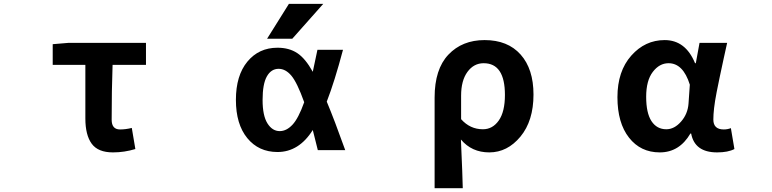

<svg xmlns="http://www.w3.org/2000/svg" viewBox="-20 -784 4040 1005"><path d="M571.3 13.7Q493.2 13.7 460 -31.7Q426.8 -77.1 426.8 -164.1V-444.3H255.9V-552.7L337.9 -559.6H744.1V-444.3H569.3Q564.5 -312.5 564.5 -157.2Q564.5 -106.4 608.4 -106.4Q637.7 -106.4 669.9 -114.3L688.5 -3.9Q630.9 13.7 571.3 13.7Z M1572.3 -249Q1535.2 -352.5 1504.9 -388.2Q1474.6 -423.8 1438.5 -423.8Q1399.4 -423.8 1377 -384.3Q1354.5 -344.7 1354.5 -260.7Q1354.5 -178.7 1379.9 -138.2Q1405.3 -97.7 1444.3 -97.7Q1479.5 -97.7 1510.7 -130.9Q1542 -164.1 1572.3 -249ZM1690.4 -252Q1730.5 -156.2 1787.1 2H1643.6Q1620.1 -88.9 1617.2 -103.5Q1544.9 11.7 1432.6 11.7Q1334 11.7 1274.4 -61Q1214.8 -133.8 1214.8 -261.2Q1214.8 -388.7 1274.9 -461.4Q1335 -534.2 1432.6 -534.2Q1493.2 -534.2 1535.6 -506.3Q1578.1 -478.5 1617.2 -408.2Q1631.8 -473.6 1641.6 -523.4H1775.4Q1731.4 -357.4 1690.4 -252ZM1492.2 -763.7H1671.9L1509.8 -581.1H1377.9Z M2254.9 201.2V-273.4Q2254.9 -421.9 2327.1 -498Q2399.4 -574.2 2516.6 -574.2Q2637.7 -574.2 2705.1 -498.5Q2772.5 -422.9 2772.5 -289.1Q2772.5 -151.4 2704.1 -68.8Q2635.7 13.7 2541 13.7Q2449.2 13.7 2392.6 -53.7Q2401.4 142.6 2402.3 201.2ZM2507.8 -107.4Q2558.6 -107.4 2590.8 -153.3Q2623 -199.2 2623 -287.1Q2623 -453.1 2511.7 -453.1Q2460 -453.1 2426.8 -407.7Q2393.6 -362.3 2393.6 -283.2V-160.2Q2440.4 -107.4 2507.8 -107.4Z M3433.6 13.7Q3333 13.7 3272.5 -63.5Q3211.9 -140.6 3211.9 -275.4Q3211.9 -411.1 3284.2 -492.7Q3356.4 -574.2 3459 -574.2Q3568.4 -574.2 3618.2 -453.1H3622.1L3641.6 -559.6H3786.1Q3782.2 -543.9 3768.1 -478Q3753.9 -412.1 3747.6 -382.3Q3741.2 -352.5 3731.4 -302.7Q3721.7 -252.9 3717.8 -218.3Q3713.9 -183.6 3713.9 -158.2Q3713.9 -106.4 3768.6 -106.4Q3788.1 -106.4 3805.7 -113.3L3824.2 -3.9Q3791 13.7 3733.4 13.7Q3616.2 13.7 3597.7 -85H3593.8Q3536.1 13.7 3433.6 13.7ZM3467.8 -107.4Q3509.8 -107.4 3544.9 -147.5Q3580.1 -187.5 3584 -242.2L3590.8 -340.8Q3555.7 -453.1 3479.5 -453.1Q3431.6 -453.1 3397 -407.7Q3362.3 -362.3 3362.3 -277.3Q3362.3 -192.4 3390.1 -149.9Q3418 -107.4 3467.8 -107.4Z"/></svg>

Font: GenEi Gothic M Regular
Style: Bold
Weight: 700
Designer: o_tamon (Modified); [Source Han Sans]
Ryoko NISHIZUKA  (kana & ideographs); Paul D. Hunt (Latin, Greek & Cyrillic); Wenl
Version: Version 1.1a;Original Version 1.004